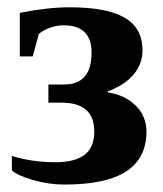

<svg xmlns="http://www.w3.org/2000/svg" viewBox="-20 -491 442 521"><path d="M272.9 -240.2Q318.8 -233.4 348.1 -204.6Q377.4 -175.8 377.4 -133.8Q377.4 -62 322.8 -26.1Q268.1 9.8 154.8 9.8Q111.8 9.8 69.1 -2.7Q26.4 -15.1 12.2 -28.8V-67.9Q66.9 -50.8 129.9 -50.8Q183.6 -50.8 209.7 -71Q235.8 -91.3 235.8 -133.8Q235.8 -212.4 147.5 -212.4H111.3V-261.7H153.8Q228.5 -261.7 228.5 -348.1Q228.5 -422.4 152.3 -422.4Q135.3 -422.4 116.5 -416Q97.7 -409.7 85.4 -398.9L68.8 -337.9H33.7V-456.1Q109.4 -471.2 169.4 -471.2Q269.5 -471.2 318.1 -443.1Q366.7 -415 366.7 -354.5Q366.7 -317.9 342.8 -289.1Q318.8 -260.3 272.9 -243.2Z"/></svg>

Font: Liberation Serif
Style: Bold
Weight: 700
Designer: Steve Matteson
Foundry: Ascender Corporation
Version: Version 2.1.5